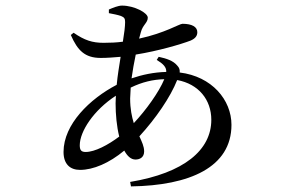

<svg xmlns="http://www.w3.org/2000/svg" viewBox="-20 -605 1040 686"><path d="M233 -480C257 -425 283 -398 340 -398C363 -398 387 -400 411 -402C406 -370 400 -335 397 -302C301 -252 207 -161 207 -62C207 -19 230 2 266 2C313 2 370 -22 424 -67C435 -47 448 -35 464 -35C480 -35 495 -43 495 -64C495 -82 487 -98 478 -118C536 -181 589 -258 613 -319C690 -305 735 -248 735 -177C735 -69 638 13 445 45L448 61C657 58 807 -7 807 -159C807 -248 737 -332 622 -346C623 -355 621 -363 613 -371C599 -388 575 -396 547 -402L540 -391C563 -377 575 -365 574 -348C530 -347 488 -338 450 -325C454 -353 459 -382 465 -410C546 -423 627 -447 661 -460C677 -467 685 -476 685 -490C685 -509 666 -520 632 -520C621 -520 570 -487 477 -467L483 -489C490 -517 508 -523 508 -542C508 -559 460 -585 416 -585C402 -585 383 -577 369 -571V-558C385 -555 400 -552 412 -548C424 -543 427 -539 427 -526C427 -511 424 -486 419 -456C397 -453 373 -452 350 -452C310 -452 282 -461 243 -488ZM567 -322C548 -276 502 -212 458 -165C451 -188 445 -216 445 -253L447 -292C488 -312 527 -321 567 -322ZM406 -117C366 -87 319 -62 286 -62C270 -62 265 -69 265 -86C265 -135 314 -211 394 -263L393 -236C393 -196 397 -153 406 -117Z"/></svg>

Font: Noto Serif HK Medium
Style: Regular
Weight: 500
Designer: Ryoko NISHIZUKA 西塚涼子 (kana & ideographs); Frank Grießhammer (Latin, Greek & Cyrillic); Wenlong ZHANG 张文龙 (bopomofo); San
Foundry: Adobe
Version: Version 2.001;hotconv 1.1.0;makeotfexe 2.6.0